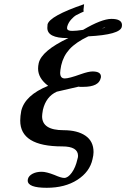

<svg xmlns="http://www.w3.org/2000/svg" viewBox="-20 -684 600 913"><path d="M481 -556.2Q476.1 -553.2 463.9 -546.9Q477.1 -551.3 481 -556.2ZM348.1 73.2Q351.1 64.5 351.1 57.1Q351.1 12.2 275.9 12.2Q75.7 12.2 76.2 -110.8Q76.2 -131.8 81.1 -157.2Q99.1 -231.4 209 -275.9Q161.1 -312 161.1 -357.9Q161.1 -370.1 164.1 -383.8Q178.2 -442.9 305.2 -502.9H300.8Q204.6 -502.9 205.1 -551.8Q205.1 -561.5 206.1 -567.9Q215.8 -607.9 379.9 -664.1Q377 -641.6 377 -637.2Q377 -637.2 377.9 -628.9L362.8 -622.1Q348.6 -615.2 340.8 -611.1Q333 -606.9 319.1 -592Q305.2 -577.1 299.8 -558.1Q299.8 -556.2 299.3 -554Q298.8 -551.8 298.8 -550.8Q298.8 -536.6 324.2 -537.1Q342.3 -537.1 375 -542Q462.9 -593.8 509.8 -594.2Q559.6 -594.2 560.1 -564.9Q560.1 -564 559.6 -561Q559.1 -558.1 559.1 -556.2Q550.3 -519 399.9 -511.2Q339.8 -482.4 310.3 -449.7Q280.8 -417 271 -373Q266.1 -348.1 266.1 -337.9Q266.1 -311 288.1 -311Q308.1 -311 363.8 -331.1Q400.9 -344.2 419.9 -344.2Q460 -344.2 460 -319.8Q460 -314.9 459 -313Q450.2 -271 376 -271H359.9Q358.9 -271 356.9 -271.5Q355 -272 354 -272Q275.9 -253.9 250 -248Q199.2 -225.1 184.1 -162.1Q180.2 -140.1 180.2 -130.9Q180.2 -64.9 282.2 -64.9Q348.1 -64.9 386.5 -38.6Q424.8 -12.2 424.8 39.1Q424.8 53.2 419.9 73.2Q406.7 133.3 347.9 171.1Q289.1 209 202.1 209Q112.3 209 111.8 174.8Q111.8 172.9 112.3 170.4Q112.8 168 112.8 167Q116.7 151.9 134.8 142.3Q152.8 132.8 178.2 132.8Q200.2 132.8 238.8 147.9Q271 162.1 285.2 162.1Q303.2 162.1 321.3 137.2Q339.4 112.3 348.1 73.2Z"/></svg>

Font: Linux Libertine
Style: Semibold Italic
Weight: 600
Italic angle: -11.5°
Designer: Philipp H. Poll
Foundry: Philipp H. Poll
Version: Version 5.1.2 ; ttfautohint (v0.9)